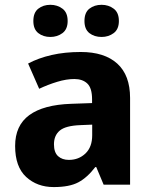

<svg xmlns="http://www.w3.org/2000/svg" viewBox="-20 -757 628 787"><path d="M116.7 -670.9Q116.7 -705.6 137 -721.4Q157.2 -737.3 186.5 -737.3Q214.8 -737.3 236.1 -721.4Q257.3 -705.6 257.3 -670.9Q257.3 -637.2 236.1 -621.3Q214.8 -605.5 186.5 -605.5Q157.2 -605.5 137 -621.3Q116.7 -637.2 116.7 -670.9ZM326.2 -670.9Q326.2 -705.6 346.4 -721.4Q366.7 -737.3 396.5 -737.3Q424.8 -737.3 446 -721.4Q467.3 -705.6 467.3 -670.9Q467.3 -637.2 446 -621.3Q424.8 -605.5 396.5 -605.5Q366.7 -605.5 346.4 -621.3Q326.2 -637.2 326.2 -670.9ZM311 -543.9Q408.2 -543.9 460.7 -496.3Q513.2 -448.7 513.2 -355.5V0H404.8L374.5 -72.3H370.6Q337.9 -29.3 301.3 -9.8Q264.6 9.8 200.2 9.8Q132.3 9.8 87.2 -31.7Q42 -73.2 42 -158.7Q42 -242.7 100.1 -285.2Q158.2 -327.6 271.5 -331.5L357.4 -334.5V-350.1Q357.4 -396 337.9 -414.6Q318.4 -433.1 284.7 -433.1Q252 -433.1 214.4 -421.6Q176.8 -410.2 140.6 -393.1L95.2 -496.6Q137.2 -519 191.4 -531.5Q245.6 -543.9 311 -543.9ZM357.9 -246.1 309.1 -244.1Q248.5 -241.7 224.9 -221.7Q201.2 -201.7 201.2 -165.5Q201.2 -132.3 218 -116.9Q234.9 -101.6 262.2 -101.6Q302.7 -101.6 330.3 -127.9Q357.9 -154.3 357.9 -202.6Z"/></svg>

Font: Lunasima
Style: Bold
Weight: 700
Designer: The DocRepair Project, Monotype Design Team
Foundry: Google
Version: Version 2.009